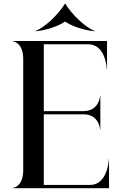

<svg xmlns="http://www.w3.org/2000/svg" viewBox="-20 -997 650 1017"><path d="M547 -780H46.5V-778.5C51.5 -778.5 103 -770.5 103 -685V-95C103 -9.5 51.5 -1.5 46.5 -1.5V0H557.5V-155H556.5C556.5 -142.5 547.5 -17.5 457.5 -17.5H212V-391.5H422C502.5 -391.5 510 -318 510 -310.5H511.5V-489.5H510C510 -482 502.5 -408.5 422 -408.5H212V-762.5H446.5C537 -762.5 545.5 -642.5 545.5 -630.5H547ZM326 -882H323.5C290 -859 224.5 -836 169 -831.5L167 -832.5C221.5 -854 291 -923 323.5 -977H326C359 -923 428.5 -854 482.5 -832.5L480.5 -831.5C425 -836 359.5 -859 326 -882Z"/></svg>

Font: Beautique Display Thin
Style: Bold
Weight: 500
Designer: Nhat-Quang Ngo
Version: Version 1.100;Glyphs 3.2.3 (3260)